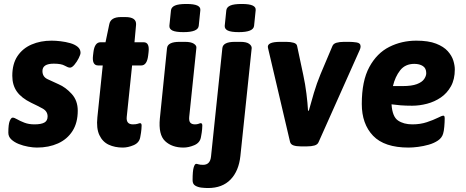

<svg xmlns="http://www.w3.org/2000/svg" viewBox="-20 -736 2350 968"><path d="M166 8Q147 8 122 3.5Q97 -1 74.5 -10Q52 -19 37 -33Q22 -47 22 -67Q22 -109 29 -126Q36 -143 44 -143Q52 -143 66.5 -134.5Q81 -126 103 -117.5Q125 -109 154 -109Q187 -109 203.5 -118Q220 -127 220 -149Q220 -175 194.5 -189Q169 -203 137 -218Q88 -242 65 -274.5Q42 -307 42 -354Q42 -414 68 -453Q94 -492 139 -511.5Q184 -531 240 -531Q261 -531 286 -528Q311 -525 334 -518.5Q357 -512 371.5 -500Q386 -488 386 -470Q386 -461 377 -443Q368 -425 355.5 -410Q343 -395 333 -395Q323 -395 306 -405Q289 -415 251 -415Q194 -415 194 -378Q194 -349 219.5 -337Q245 -325 276 -311Q311 -296 341.5 -262.5Q372 -229 372 -178Q372 -117 345.5 -75.5Q319 -34 272.5 -13Q226 8 166 8Z M599 8Q559 8 528 -6.5Q497 -21 481 -55Q465 -89 471 -145L498 -406H475Q443 -406 449 -456L451 -473Q457 -523 487 -523H512L531 -614Q538 -650 590 -650H612Q669 -650 666 -611L658 -523H704Q735 -523 729 -473L727 -456Q721 -406 692 -406H646L619 -147Q615 -109 650 -109Q666 -109 674.5 -112Q683 -115 686 -115Q694 -115 694 -103Q694 -99 693 -84.5Q692 -70 687 -44Q682 -16 653.5 -4Q625 8 599 8Z M905 -574Q866 -574 849.5 -582Q833 -590 834 -606L842 -684Q844 -700 862 -708Q880 -716 920 -716Q958 -716 975 -708Q992 -700 990 -684L982 -606Q979 -574 905 -574ZM905 8Q847 8 812.5 -24.5Q778 -57 786 -139L822 -493Q825 -525 885 -525H913Q943 -525 957.5 -515.5Q972 -506 970 -494L934 -147Q932 -126 939.5 -117.5Q947 -109 963 -109Q974 -109 981.5 -112Q989 -115 992 -115Q1000 -115 1000 -103Q1000 -99 999 -84.5Q998 -70 993 -44Q988 -16 959.5 -4Q931 8 905 8Z M1184 -574Q1145 -574 1128.5 -582Q1112 -590 1113 -606L1121 -684Q1123 -700 1141 -708Q1159 -716 1199 -716Q1237 -716 1254 -708Q1271 -700 1269 -684L1261 -606Q1258 -574 1184 -574ZM1029 212Q1014 212 996 210Q978 208 964.5 200Q951 192 951 173Q951 126 956.5 108Q962 90 969 90Q973 90 981 92.5Q989 95 1004 95Q1040 95 1044 52L1101 -493Q1104 -525 1164 -525H1192Q1222 -525 1235.5 -515.5Q1249 -506 1249 -494L1192 50Q1184 126 1142.5 169Q1101 212 1029 212Z M1496 2Q1474 2 1459.5 -3Q1445 -8 1442 -22L1331 -495Q1324 -525 1393 -525H1424Q1444 -525 1460 -520.5Q1476 -516 1478 -504L1509 -358Q1519 -312 1525 -263.5Q1531 -215 1533 -178H1537Q1548 -219 1562.5 -267.5Q1577 -316 1596 -362L1656 -504Q1661 -516 1676.5 -520.5Q1692 -525 1714 -525H1741Q1758 -525 1778 -522Q1798 -519 1798 -502Q1798 -494 1794 -485L1586 -19Q1581 -7 1565.5 -2.5Q1550 2 1528 2Z M2079 -531Q2140 -531 2178.5 -516Q2217 -501 2237.5 -478Q2258 -455 2265.5 -430.5Q2273 -406 2273 -386Q2273 -336 2253.5 -301Q2234 -266 2202.5 -244.5Q2171 -223 2133 -213Q2095 -203 2058 -203Q2025 -203 2000 -205Q1975 -207 1954 -210Q1958 -148 1986.5 -128.5Q2015 -109 2059 -109Q2099 -109 2132 -120Q2165 -131 2187 -142Q2209 -153 2214 -153Q2217 -153 2219.5 -151Q2222 -149 2222 -139Q2222 -121 2220 -97.5Q2218 -74 2214 -62Q2208 -41 2188 -27.5Q2168 -14 2141.5 -6.5Q2115 1 2088 4.5Q2061 8 2040 8Q1918 8 1861 -51.5Q1804 -111 1804 -212Q1804 -328 1842 -398Q1880 -468 1942.5 -499.5Q2005 -531 2079 -531ZM2069 -414Q2023 -414 1997.5 -381.5Q1972 -349 1961 -302H2009Q2056 -302 2082 -312Q2108 -322 2118.5 -337.5Q2129 -353 2129 -367Q2129 -392 2112 -403Q2095 -414 2069 -414Z"/></svg>

Font: Asap
Style: Bold Italic
Weight: 700
Italic angle: -6°
Designer: Pablo Cosgaya
Foundry: Omnibus-Type
Version: Version 3.001; ttfautohint (v1.8.3)